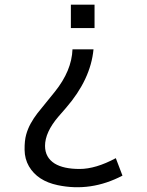

<svg xmlns="http://www.w3.org/2000/svg" viewBox="-20 -700 624 816"><path d="M281.2 -680.2H381.8V-580.6H281.2ZM472.2 -27.8 500.5 46.4Q366.2 116.7 225.1 86.9Q139.2 68.8 103 6.8Q85 -24.4 84.5 -63.2Q84 -102.1 91.1 -127.4Q98.1 -152.8 110.4 -175Q122.6 -197.3 139.2 -218.8L213.4 -310.5Q284.7 -399.4 288.1 -490.2H377.4Q365.2 -362.3 260.7 -241.7Q260.7 -241.7 228 -204.1Q171.4 -137.7 171.4 -80.1Q171.4 -30.8 212.4 -4.9Q250 18.1 318.4 18.1Q386.7 18.1 472.2 -27.8Z"/></svg>

Font: Duru Sans
Style: Regular
Weight: 400
Designer: Onur Yazõcõgil
Foundry: Onur Yazõcõgil
Version: Version 1.001